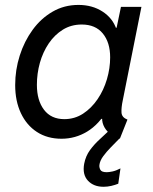

<svg xmlns="http://www.w3.org/2000/svg" viewBox="-20 -545 611 765"><path d="M225.1 7.8Q168.9 7.8 127.4 -19Q85.9 -45.9 63.2 -94.2Q40.5 -142.6 40.5 -206.1Q40.5 -266.6 58.6 -323.5Q76.7 -380.4 109.9 -426Q143.1 -471.7 189.5 -498.5Q235.8 -525.4 292.5 -525.4Q347.7 -525.4 388.4 -499Q429.2 -472.7 443.8 -428.7L417.5 -434.6H479L440.4 -414.1L461.9 -517.6H543.5L469.2 -145.5Q462.9 -115.7 464.1 -96.4Q465.3 -77.1 487.8 -68.4L457.5 7.8Q433.6 0.5 416.7 -13.4Q399.9 -27.3 392.1 -46.1Q384.3 -64.9 388.2 -85.9L422.4 -71.3H350.1L408.7 -108.4Q374.5 -49.3 327.4 -20.8Q280.3 7.8 225.1 7.8ZM236.3 -70.3Q277.3 -70.3 310.8 -92Q344.2 -113.8 368.7 -149.7Q393.1 -185.5 406 -229.2Q418.9 -272.9 418.9 -316.4Q418.9 -376 389.6 -411.6Q360.4 -447.3 305.7 -447.3Q263.7 -447.3 230.5 -426.8Q197.3 -406.2 174.1 -371.8Q150.9 -337.4 138.9 -294.7Q127 -252 127 -207Q127 -145 155.3 -107.7Q183.6 -70.3 236.3 -70.3ZM392.6 199.2Q353 199.2 330.3 174.8Q307.6 150.4 315.4 107.4Q321.3 76.7 338.4 53.2Q355.5 29.8 377.4 10Q399.4 -9.8 418.9 -28.8L455.1 7.8Q439.5 23.9 421.9 41.7Q404.3 59.6 391.1 77.6Q377.9 95.7 376 112.8Q375 122.1 379.9 131.6Q384.8 141.1 405.3 141.1Q414.1 141.1 428 138.2Q441.9 135.3 460 126L451.2 187Q439 191.9 423.6 195.6Q408.2 199.2 392.6 199.2Z"/></svg>

Font: Reddit Sans
Style: Italic
Weight: 400
Italic angle: -11.25°
Designer: Stephen Hutchings
Version: Version 1.013